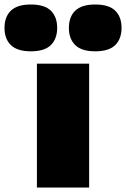

<svg xmlns="http://www.w3.org/2000/svg" viewBox="-106 -833 560 853"><path d="M58 0V-550H290V0ZM317 -605Q256.5 -605 228.2 -632.8Q200 -660.5 200 -709Q200 -758 228.2 -785.5Q256.5 -813 317 -813Q378 -813 406 -785.5Q434 -758 434 -709Q434 -660.5 406 -632.8Q378 -605 317 -605ZM31 -605Q-29.5 -605 -57.8 -632.8Q-86 -660.5 -86 -709Q-86 -758 -57.8 -785.5Q-29.5 -813 31 -813Q92 -813 120 -785.5Q148 -758 148 -709Q148 -660.5 120 -632.8Q92 -605 31 -605Z"/></svg>

Font: Encode Sans Expanded Black
Style: Regular
Weight: 900
Width: 7
Designer: Multiple Designers
Foundry: Impallari Type
Version: Version 3.000; ttfautohint (v1.8.3) -l 8 -r 50 -G 200 -x 14 